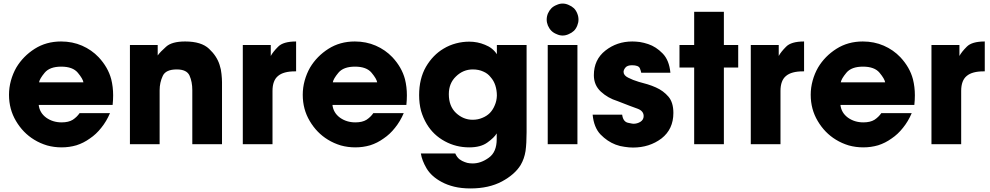

<svg xmlns="http://www.w3.org/2000/svg" viewBox="-20 -806 5530 1073"><path d="M609.4 -219.7Q612.3 -247.1 612.3 -273.4Q612.3 -320.3 601.6 -363.3Q584 -429.7 531.2 -486.3Q492.2 -527.3 438.5 -550.8Q384.8 -574.2 321.3 -574.2Q238.3 -574.2 173.8 -533.2Q109.4 -492.2 71.3 -428.7Q51.8 -394.5 41 -355.5Q30.3 -316.4 30.3 -276.4Q30.3 -195.3 69.3 -129.9Q108.4 -63.5 170.9 -25.4Q204.1 -4.9 243.2 6.8Q282.2 17.6 324.2 17.6Q367.2 17.6 407.2 5.9Q447.3 -6.8 482.4 -32.2Q517.6 -55.7 545.9 -91.8Q575.2 -127.9 594.7 -173.8Q538.1 -173.8 424.8 -173.8Q410.2 -152.3 386.7 -136.7Q363.3 -122.1 324.2 -122.1Q275.4 -122.1 238.3 -148.4Q201.2 -175.8 196.3 -219.7Q334 -219.7 609.4 -219.7ZM198.2 -345.7Q201.2 -365.2 229.5 -399.4Q257.8 -433.6 322.3 -433.6Q386.7 -433.6 415 -399.4Q443.4 -365.2 446.3 -345.7Q363.3 -345.7 198.2 -345.7Z M706.1 0Q748 0 872.1 0Q872.1 -75.2 872.1 -301.8Q872.1 -344.7 889.6 -381.8Q906.2 -418 967.8 -418Q1023.4 -418 1039.1 -383.8Q1054.7 -348.6 1054.7 -302.7Q1054.7 -202.1 1054.7 0Q1095.7 0 1220.7 0Q1220.7 -86.9 1220.7 -346.7Q1220.7 -366.2 1217.8 -392.6Q1215.8 -418 1207 -444.3Q1191.4 -493.2 1148.4 -533.2Q1105.5 -574.2 1014.6 -574.2Q940.4 -574.2 908.2 -544.9Q876 -516.6 861.3 -496.1Q861.3 -515.6 861.3 -554.7Q822.3 -554.7 706.1 -554.7Q706.1 -520.5 706.1 -416Q706.1 -311.5 706.1 0Z M1336.9 0Q1378.9 0 1502.9 0Q1502.9 -74.2 1502.9 -297.9Q1502.9 -356.4 1534.2 -381.8Q1564.5 -407.2 1627.9 -407.2Q1629.9 -407.2 1634.8 -407.2Q1634.8 -449.2 1634.8 -574.2Q1562.5 -574.2 1534.2 -544.9Q1504.9 -515.6 1493.2 -493.2Q1493.2 -513.7 1493.2 -554.7Q1454.1 -554.7 1336.9 -554.7Q1336.9 -520.5 1336.9 -416Q1336.9 -311.5 1336.9 0Z M2251 -219.7Q2253.9 -247.1 2253.9 -273.4Q2253.9 -320.3 2243.2 -363.3Q2225.6 -429.7 2172.9 -486.3Q2133.8 -527.3 2080.1 -550.8Q2026.4 -574.2 1962.9 -574.2Q1879.9 -574.2 1815.4 -533.2Q1751 -492.2 1712.9 -428.7Q1693.4 -394.5 1682.6 -355.5Q1671.9 -316.4 1671.9 -276.4Q1671.9 -195.3 1710.9 -129.9Q1750 -63.5 1812.5 -25.4Q1845.7 -4.9 1884.8 6.8Q1923.8 17.6 1965.8 17.6Q2008.8 17.6 2048.8 5.9Q2088.9 -6.8 2124 -32.2Q2159.2 -55.7 2187.5 -91.8Q2216.8 -127.9 2236.3 -173.8Q2179.7 -173.8 2066.4 -173.8Q2051.8 -152.3 2028.3 -136.7Q2004.9 -122.1 1965.8 -122.1Q1917 -122.1 1879.9 -148.4Q1842.8 -175.8 1837.9 -219.7Q1975.6 -219.7 2251 -219.7ZM1839.8 -345.7Q1842.8 -365.2 1871.1 -399.4Q1899.4 -433.6 1963.9 -433.6Q2028.3 -433.6 2056.6 -399.4Q2085 -365.2 2087.9 -345.7Q2004.9 -345.7 1839.8 -345.7Z M2922.9 -554.7Q2881.8 -554.7 2756.8 -554.7Q2756.8 -542 2756.8 -502.9Q2733.4 -539.1 2690.4 -555.7Q2648.4 -573.2 2602.5 -573.2Q2564.5 -573.2 2528.3 -563.5Q2491.2 -553.7 2459 -534.2Q2399.4 -499 2360.4 -432.6Q2322.3 -366.2 2322.3 -274.4Q2322.3 -227.5 2333 -186.5Q2344.7 -146.5 2365.2 -112.3Q2402.3 -50.8 2465.8 -16.6Q2528.3 17.6 2602.5 17.6Q2667 17.6 2704.1 -9.8Q2742.2 -37.1 2755.9 -60.5Q2755.9 -49.8 2755.9 -28.3Q2755.9 43.9 2711.9 75.2Q2668 107.4 2621.1 107.4Q2617.2 107.4 2604.5 106.4Q2591.8 105.5 2577.1 99.6Q2562.5 94.7 2547.9 84Q2533.2 72.3 2524.4 51.8Q2460 51.8 2332 51.8Q2337.9 90.8 2364.3 135.7Q2391.6 180.7 2448.2 210.9Q2478.5 227.5 2518.6 237.3Q2558.6 247.1 2609.4 247.1Q2711.9 247.1 2785.2 208Q2857.4 168.9 2889.6 116.2Q2910.2 81.1 2917 38.1Q2922.9 -4.9 2922.9 -67.4Q2922.9 -229.5 2922.9 -554.7ZM2488.3 -280.3Q2488.3 -340.8 2528.3 -378.9Q2568.4 -418 2622.1 -418Q2655.3 -418 2680.7 -406.2Q2706.1 -395.5 2721.7 -375Q2739.3 -355.5 2748 -329.1Q2756.8 -301.8 2756.8 -271.5Q2755.9 -242.2 2745.1 -217.8Q2735.4 -193.4 2717.8 -174.8Q2700.2 -157.2 2675.8 -147.5Q2651.4 -136.7 2621.1 -136.7Q2569.3 -136.7 2528.3 -174.8Q2488.3 -212.9 2488.3 -279.3Q2488.3 -279.3 2488.3 -280.3Z M3041 0Q3083 0 3207 0Q3207 -138.7 3207 -554.7Q3166 -554.7 3041 -554.7Q3041 -520.5 3041 -416Q3041 -311.5 3041 0ZM3187.5 -633.8Q3174.8 -622.1 3158.2 -615.2Q3141.6 -607.4 3124 -607.4Q3107.4 -607.4 3090.8 -615.2Q3073.2 -622.1 3061.5 -633.8Q3049.8 -645.5 3042 -663.1Q3035.2 -679.7 3035.2 -696.3Q3035.2 -713.9 3042 -730.5Q3049.8 -748 3061.5 -759.8Q3073.2 -771.5 3090.8 -778.3Q3107.4 -786.1 3124 -786.1Q3141.6 -786.1 3158.2 -778.3Q3174.8 -771.5 3187.5 -759.8Q3199.2 -748 3206.1 -730.5Q3212.9 -713.9 3212.9 -696.3Q3212.9 -679.7 3206.1 -663.1Q3199.2 -645.5 3187.5 -633.8Z M3726.6 -399.4Q3719.7 -470.7 3682.6 -507.8Q3646.5 -544.9 3602.5 -559.6Q3579.1 -567.4 3555.7 -571.3Q3532.2 -574.2 3513.7 -574.2Q3427.7 -574.2 3363.3 -523.4Q3298.8 -472.7 3298.8 -385.7Q3298.8 -330.1 3337.9 -293.9Q3377 -257.8 3430.7 -241.2Q3509.8 -210 3543.9 -198.2Q3577.1 -185.5 3577.1 -157.2Q3577.1 -136.7 3558.6 -125Q3541 -114.3 3519.5 -114.3Q3514.6 -114.3 3488.3 -120.1Q3461.9 -127 3457 -165Q3401.4 -165 3292 -165Q3298.8 -93.8 3335.9 -54.7Q3374 -15.6 3419.9 2Q3445.3 11.7 3470.7 14.6Q3495.1 18.6 3517.6 18.6Q3609.4 18.6 3676.8 -32.2Q3743.2 -84 3743.2 -174.8Q3743.2 -233.4 3715.8 -265.6Q3687.5 -298.8 3645.5 -317.4Q3624 -327.1 3598.6 -335Q3574.2 -341.8 3549.8 -348.6Q3516.6 -358.4 3490.2 -372.1Q3464.8 -384.8 3464.8 -404.3Q3464.8 -415 3474.6 -427.7Q3485.4 -441.4 3511.7 -441.4Q3547.9 -441.4 3555.7 -424.8Q3562.5 -408.2 3563.5 -399.4Q3618.2 -399.4 3726.6 -399.4Z M3859.4 0Q3901.4 0 4025.4 0Q4025.4 -107.4 4025.4 -428.7Q4045.9 -428.7 4105.5 -428.7Q4105.5 -460.9 4105.5 -554.7Q4085.9 -554.7 4025.4 -554.7Q4025.4 -601.6 4025.4 -740.2Q3984.4 -740.2 3859.4 -740.2Q3859.4 -693.4 3859.4 -554.7Q3838.9 -554.7 3777.3 -554.7Q3777.3 -546.9 3777.3 -523.4Q3777.3 -500 3777.3 -428.7Q3797.9 -428.7 3859.4 -428.7Q3859.4 -321.3 3859.4 0Z M4175.8 0Q4217.8 0 4341.8 0Q4341.8 -74.2 4341.8 -297.9Q4341.8 -356.4 4373 -381.8Q4403.3 -407.2 4466.8 -407.2Q4468.8 -407.2 4473.6 -407.2Q4473.6 -449.2 4473.6 -574.2Q4401.4 -574.2 4373 -544.9Q4343.8 -515.6 4332 -493.2Q4332 -513.7 4332 -554.7Q4293 -554.7 4175.8 -554.7Q4175.8 -520.5 4175.8 -416Q4175.8 -311.5 4175.8 0Z M5089.8 -219.7Q5092.8 -247.1 5092.8 -273.4Q5092.8 -320.3 5082 -363.3Q5064.5 -429.7 5011.7 -486.3Q4972.7 -527.3 4918.9 -550.8Q4865.2 -574.2 4801.8 -574.2Q4718.8 -574.2 4654.3 -533.2Q4589.8 -492.2 4551.8 -428.7Q4532.2 -394.5 4521.5 -355.5Q4510.7 -316.4 4510.7 -276.4Q4510.7 -195.3 4549.8 -129.9Q4588.9 -63.5 4651.4 -25.4Q4684.6 -4.9 4723.6 6.8Q4762.7 17.6 4804.7 17.6Q4847.7 17.6 4887.7 5.9Q4927.7 -6.8 4962.9 -32.2Q4998 -55.7 5026.4 -91.8Q5055.7 -127.9 5075.2 -173.8Q5018.6 -173.8 4905.3 -173.8Q4890.6 -152.3 4867.2 -136.7Q4843.8 -122.1 4804.7 -122.1Q4755.9 -122.1 4718.8 -148.4Q4681.6 -175.8 4676.8 -219.7Q4814.5 -219.7 5089.8 -219.7ZM4678.7 -345.7Q4681.6 -365.2 4710 -399.4Q4738.3 -433.6 4802.7 -433.6Q4867.2 -433.6 4895.5 -399.4Q4923.8 -365.2 4926.8 -345.7Q4843.8 -345.7 4678.7 -345.7Z M5185.5 0Q5227.5 0 5351.6 0Q5351.6 -74.2 5351.6 -297.9Q5351.6 -356.4 5382.8 -381.8Q5413.1 -407.2 5476.6 -407.2Q5478.5 -407.2 5483.4 -407.2Q5483.4 -449.2 5483.4 -574.2Q5411.1 -574.2 5382.8 -544.9Q5353.5 -515.6 5341.8 -493.2Q5341.8 -513.7 5341.8 -554.7Q5302.7 -554.7 5185.5 -554.7Q5185.5 -520.5 5185.5 -416Q5185.5 -311.5 5185.5 0Z"/></svg>

Font: Avakin
Style: Bold
Weight: 700
Designer: Herb Lubalin, Tom Carnase, Ed Benguiat, Adobe Type Staff
Version: Version 1.0